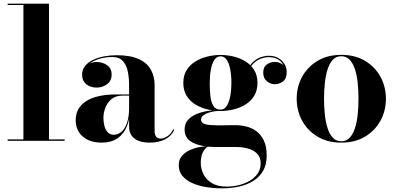

<svg xmlns="http://www.w3.org/2000/svg" viewBox="-20 -770 2167 1050"><path d="M248 -750V-7.5H333.5V0H22V-7.5H108V-742.5H22V-750Z M799.5 10Q767.5 10 741.8 1.5Q716 -7 701 -26.5Q686 -46 686 -78V-304.5Q686 -340.5 679.5 -376Q673 -411.5 652.8 -435Q632.5 -458.5 592.5 -458.5Q569 -458.5 542.2 -453Q515.5 -447.5 491.8 -435.8Q468 -424 453 -405.5Q438 -387 438 -361H430Q430 -392.5 453.5 -411.8Q477 -431 508.5 -431Q541 -431 565.8 -413.5Q590.5 -396 590.5 -363Q590.5 -327.5 565.2 -309.2Q540 -291 508.5 -291Q474 -291 451.5 -309.8Q429 -328.5 429 -361Q429 -389 445.2 -409.2Q461.5 -429.5 488.8 -442.5Q516 -455.5 549.5 -461.8Q583 -468 617 -468Q693.5 -468 739.2 -446.8Q785 -425.5 805.2 -388.5Q825.5 -351.5 825.5 -304.5V-51.5Q825.5 -35 833.5 -23.5Q841.5 -12 860.5 -12Q874.5 -12 894.8 -24.5Q915 -37 928 -63.5L932.5 -59Q918 -26 882.5 -8Q847 10 799.5 10ZM536.5 10Q471.5 10 432.8 -23.2Q394 -56.5 394 -113.5Q394 -180.5 451.5 -217Q509 -253.5 615.5 -253.5H732.5V-247H649.5Q611.5 -247 588.8 -227.2Q566 -207.5 555.8 -179.5Q545.5 -151.5 545.5 -126.5Q545.5 -103 551 -81.5Q556.5 -60 569.2 -46.5Q582 -33 602.5 -33Q624.5 -33 643.5 -48.8Q662.5 -64.5 674.2 -97.2Q686 -130 686 -181H691.5Q691.5 -121.5 673.8 -78.8Q656 -36 621.8 -13Q587.5 10 536.5 10Z M1194.5 260Q1149.5 260 1107 253Q1064.5 246 1030.8 230.8Q997 215.5 977.2 191.5Q957.5 167.5 957.5 134Q957.5 102.5 975.2 82.2Q993 62 1019 50.5Q1045 39 1071.2 34.5Q1097.5 30 1114.5 30H1120Q1098 43 1088 65.8Q1078 88.5 1078 120.5Q1078 153 1093 183Q1108 213 1139.2 231.8Q1170.5 250.5 1219.5 250.5Q1253 250.5 1286 242.5Q1319 234.5 1346 218.5Q1373 202.5 1389.2 178.8Q1405.5 155 1405.5 123Q1405.5 89.5 1386.2 70.2Q1367 51 1337 42.5Q1307 34 1274.5 34Q1264 34 1240.8 34Q1217.5 34 1194.5 34Q1171.5 34 1160.5 34Q1083.5 34 1036.5 11.2Q989.5 -11.5 989.5 -61.5Q989.5 -92.5 1007 -113Q1024.5 -133.5 1053.5 -145.8Q1082.5 -158 1117.5 -163.5Q1152.5 -169 1188 -169L1187.5 -164Q1173.5 -164 1155 -161.5Q1136.5 -159 1119.2 -153.2Q1102 -147.5 1090.8 -138.2Q1079.5 -129 1079.5 -116Q1079.5 -96 1104.2 -90.2Q1129 -84.5 1170 -84.5Q1187.5 -84.5 1204.8 -84.8Q1222 -85 1238.5 -85.2Q1255 -85.5 1269 -85.5Q1297 -85.5 1326.8 -78.2Q1356.5 -71 1381.8 -52.8Q1407 -34.5 1422.8 -1.8Q1438.5 31 1438.5 82Q1438.5 129.5 1419.2 163.5Q1400 197.5 1366.2 218.8Q1332.5 240 1288.5 250Q1244.5 260 1194.5 260ZM1186.5 -163Q1151.5 -163 1115.5 -171.5Q1079.5 -180 1049.2 -198.2Q1019 -216.5 1000.8 -245.8Q982.5 -275 982.5 -316.5Q982.5 -358 1000.8 -387Q1019 -416 1049.2 -434.2Q1079.5 -452.5 1115.5 -461Q1151.5 -469.5 1186.5 -469.5Q1221.5 -469.5 1257 -461Q1292.5 -452.5 1322.2 -434.2Q1352 -416 1370 -387Q1388 -358 1388 -316.5Q1388 -275 1370 -245.8Q1352 -216.5 1322.2 -198.2Q1292.5 -180 1257 -171.5Q1221.5 -163 1186.5 -163ZM1186.5 -170.5Q1207 -170.5 1220 -191Q1233 -211.5 1239.2 -244.8Q1245.5 -278 1245.5 -316.5Q1245.5 -357 1239.2 -390.2Q1233 -423.5 1220 -442.8Q1207 -462 1186.5 -462Q1165.5 -462 1152.5 -442.8Q1139.5 -423.5 1133.2 -390.2Q1127 -357 1127 -316.5Q1127 -278 1130.5 -244.8Q1134 -211.5 1146.8 -191Q1159.5 -170.5 1186.5 -170.5ZM1482.5 -309.5Q1458.5 -309.5 1439 -326Q1419.5 -342.5 1419.5 -372.5Q1419.5 -403.5 1439.2 -417.5Q1459 -431.5 1482.5 -431.5Q1505 -431.5 1526 -417.5Q1547 -403.5 1547 -377H1540.5Q1540.5 -407.5 1516.5 -432.5Q1492.5 -457.5 1449.5 -457.5Q1428 -457.5 1403.2 -447.8Q1378.5 -438 1358 -414Q1337.5 -390 1327.5 -348L1322 -351.5Q1332 -395 1353.5 -420Q1375 -445 1400.8 -455Q1426.5 -465 1449 -465Q1481 -465 1503 -452Q1525 -439 1536.5 -418.8Q1548 -398.5 1548 -377Q1548 -339.5 1527.5 -324.5Q1507 -309.5 1482.5 -309.5Z M1846.5 10Q1771 10 1716.2 -23Q1661.5 -56 1632 -110.5Q1602.5 -165 1602.5 -230Q1602.5 -295 1632 -349.5Q1661.5 -404 1716.2 -437Q1771 -470 1846.5 -470Q1922 -470 1976.8 -437Q2031.5 -404 2061 -349.5Q2090.5 -295 2090.5 -230Q2090.5 -165 2061 -110.5Q2031.5 -56 1976.8 -23Q1922 10 1846.5 10ZM1846.5 2.5Q1874 2.5 1892.2 -16.8Q1910.5 -36 1921.2 -69Q1932 -102 1936.2 -143.8Q1940.5 -185.5 1940.5 -230Q1940.5 -275 1936.2 -316.5Q1932 -358 1921.2 -391Q1910.5 -424 1892.2 -443.2Q1874 -462.5 1846.5 -462.5Q1818.5 -462.5 1800.2 -443.2Q1782 -424 1771.5 -391Q1761 -358 1756.5 -316.2Q1752 -274.5 1752 -230Q1752 -185.5 1756.5 -143.8Q1761 -102 1771.5 -69Q1782 -36 1800.2 -16.8Q1818.5 2.5 1846.5 2.5Z"/></svg>

Font: Bodoni Moda 28pt
Style: Bold
Weight: 700
Designer: Owen Earl
Foundry: indestructible type
Version: Version 2.005